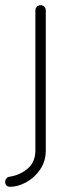

<svg xmlns="http://www.w3.org/2000/svg" viewBox="-40 -520 289 738"><path d="M-20 180V178Q-20 171 -15 165.5Q-10 160 -2 159Q37 153 66.5 128Q96 103 96 58V-480Q96 -488 101.5 -494Q107 -500 116 -500Q125 -500 130.5 -494Q136 -488 136 -480V58Q136 100 114 132Q92 164 60 181Q28 198 -1 198Q-10 198 -15 193Q-20 188 -20 180Z"/></svg>

Font: Quicksand Light
Style: Regular
Weight: 300
Designer: Andrew Paglinawan
Foundry: Andrew Paglinawan
Version: Version 3.000